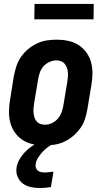

<svg xmlns="http://www.w3.org/2000/svg" viewBox="-20 -729 540 973"><path d="M206 8Q176 8 147.5 2Q119 -4 95.5 -19Q72 -34 56 -56.5Q40 -79 32.5 -106.5Q25 -134 25.5 -164Q26 -194 31 -223L50 -343Q55 -368 63 -393Q71 -418 86 -440Q101 -462 122 -479.5Q143 -497 167 -508.5Q191 -520 216.5 -524Q242 -528 267 -528Q297 -528 325.5 -522Q354 -516 377.5 -501Q401 -486 417.5 -463.5Q434 -441 441.5 -413.5Q449 -386 448.5 -356Q448 -326 443 -297L423 -177Q419 -152 411 -127Q403 -102 387.5 -80Q372 -58 351.5 -40.5Q331 -23 307 -11.5Q283 0 257 4Q231 8 206 8ZM208 -97Q226 -97 243 -105Q260 -113 272.5 -127Q285 -141 291.5 -158.5Q298 -176 301 -194L321 -314Q323 -326 324 -338.5Q325 -351 324 -363Q323 -375 319 -386Q315 -397 307.5 -406Q300 -415 289 -419Q278 -423 266 -423Q248 -423 230.5 -415Q213 -407 200.5 -393Q188 -379 182 -361.5Q176 -344 173 -326L153 -206Q151 -194 150 -181.5Q149 -169 150 -157Q151 -145 154.5 -134Q158 -123 165.5 -114Q173 -105 184.5 -101Q196 -97 208 -97ZM183 224Q159 224 136 219Q113 214 95.5 201Q78 188 69 166Q60 144 64 120Q67 100 77.5 81Q88 62 102.5 46Q117 30 134.5 17Q152 4 171 -6L174 -8H252L251 0Q235 7 220.5 18Q206 29 194 42.5Q182 56 172.5 71Q163 86 161 103Q159 112 162 121Q165 130 171.5 135.5Q178 141 187.5 143Q197 145 207 145Q218 145 229 143.5Q240 142 251 141L238 219Q225 221 211 222.5Q197 224 183 224ZM154 -631 155 -709H455L454 -631Z"/></svg>

Font: Iosevka SS18 Extrabold
Style: Italic
Weight: 800
Italic angle: -9°
Monospace: yes
Designer: Belleve Invis
Foundry: Belleve Invis
Version: Version 25.1.1; ttfautohint (v1.8.4)